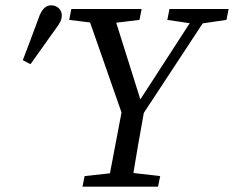

<svg xmlns="http://www.w3.org/2000/svg" viewBox="-20 -704 882 724"><path d="M241 -629 362 -614H382L506 -629L514 -670H249L241 -629ZM291 0H576L584 -40L454 -55H436L299 -40L291 0ZM449 -249H503L780 -670H730L504 -321L500 -314H514L402 -670H302L449 -249ZM385 0H475C491 -103 509 -207 528 -310H444L385 0ZM611 -629 712 -614H731L834 -629L842 -670H619L611 -629ZM66 -477 95 -462C126 -506 158 -550 189 -594C207 -618 213 -629 213 -647C213 -666 197 -684 173 -684C156 -684 141 -674 129 -645C109 -589 87 -533 66 -477Z"/></svg>

Font: Source Serif 4 Variable
Style: Italic
Weight: 400
Italic angle: -12°
Designer: Frank Grießhammer
Foundry: Adobe Systems Incorporated
Version: Version 4.004;hotconv 1.0.116;makeotfexe 2.5.65601